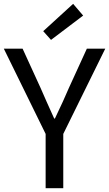

<svg xmlns="http://www.w3.org/2000/svg" viewBox="-21 -989 573 1009"><path d="M218.8 0V-285.2L-1 -733.4H97.7L192.4 -526.4Q200.2 -508.8 224.6 -453.1Q249 -397.5 263.7 -366.2H267.6Q314.5 -463.9 340.8 -526.4L435.5 -733.4H532.2L311.5 -285.2V0ZM247.1 -779.3 206.1 -825.2 363.3 -968.8 416 -907.2Z"/></svg>

Font: Nasu
Style: Regular
Weight: 400
Designer: Ryoko NISHIZUKA (kana &amp; ideographs); Paul D. Hunt (Latin, Greek &amp; Cyrillic); Wenlong ZHANG (bopomofo); Sandoll C
Version: Version 2014.1215